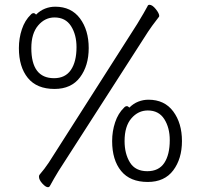

<svg xmlns="http://www.w3.org/2000/svg" viewBox="-20 -733 840 803"><path d="M121 -678Q125 -678 131 -672Q148 -689 168.5 -697Q189 -705 211 -705Q278 -705 314.5 -656Q351 -607 351 -532Q351 -458 314.5 -409.5Q278 -361 208 -361Q134 -361 96.5 -407Q59 -453 59 -532Q59 -573 71.5 -610.5Q84 -648 109 -672Q114 -678 121 -678ZM206 -406Q253 -406 276.5 -440.5Q300 -475 300 -536Q300 -588 277 -624Q254 -660 208 -660Q168 -660 139.5 -626.5Q111 -593 111 -532Q111 -406 206 -406ZM146 -3Q166 -26 184 -53L554 -633Q585 -684 597 -707Q599 -713 605 -713Q617 -713 631.5 -695Q646 -677 646 -666Q646 -665 645 -663Q611 -619 599 -600L225 -18Q206 13 188 46Q185 50 181 50Q171 50 157 34.5Q143 19 143 6Q143 0 146 -3ZM499 -283Q504 -289 511 -289Q515 -289 521 -283Q538 -300 558.5 -308Q579 -316 601 -316Q668 -316 704.5 -267Q741 -218 741 -143Q741 -69 704.5 -20.5Q668 28 598 28Q524 28 486.5 -18Q449 -64 449 -143Q449 -184 461.5 -221.5Q474 -259 499 -283ZM596 -17Q644 -17 667 -51.5Q690 -86 690 -147Q690 -199 667 -235Q644 -271 598 -271Q558 -271 529.5 -238Q501 -205 501 -143Q501 -90 523.5 -53.5Q546 -17 596 -17Z"/></svg>

Font: JyunsaiKaai Light
Style: Regular
Weight: 300
Designer: Fontworks Inc.
Version: Version 0.030;April 7, 2024;FontCreator 14.0.0.2901 64-bit